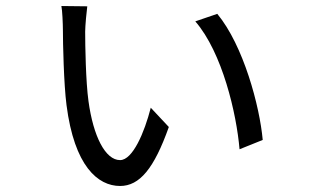

<svg xmlns="http://www.w3.org/2000/svg" viewBox="-20 -592 1040 638"><path d="M270 -571 184 -572C187 -559 189 -511 189 -493C189 -449 192 -312 201 -243C227 -40 305 26 379 26C444 26 492 -32 541 -170L481 -234C460 -152 421 -60 379 -60C330 -60 290 -139 274 -256C265 -321 263 -441 263 -487C263 -505 268 -558 270 -571ZM702 -546 629 -521C719 -417 766 -214 776 -96L853 -127C843 -239 789 -441 702 -546Z"/></svg>

Font: Noto Sans HK
Style: Regular
Weight: 400
Designer: Ryoko NISHIZUKA 西塚涼子 (kana, bopomofo & ideographs); Paul D. Hunt (Latin, Greek & Cyrillic); Sandoll Communications 산돌커뮤니
Foundry: Adobe
Version: Version 2.004;hotconv 1.0.118;makeotfexe 2.5.65603